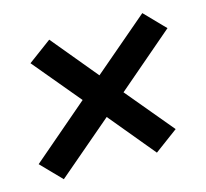

<svg xmlns="http://www.w3.org/2000/svg" viewBox="-78 -646 655 611"><g transform="rotate(-15 250.0 -340.0)"><path d="M61 -117 -4 -184 184 -345 54 -501 131 -558 256 -407 439 -563 504 -496 316 -335 446 -179 369 -122 244 -273Z"/></g></svg>

Font: iosevka_custom_sans_ss08 SmBd
Style: Italic
Weight: 600
Italic angle: -10°
Designer: Belleve Invis
Foundry: Belleve Invis
Version: Version 10.3.0; ttfautohint (v1.8.3)